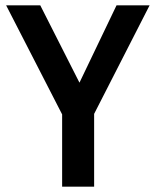

<svg xmlns="http://www.w3.org/2000/svg" viewBox="-20 -700 584 720"><path d="M541 -680 333 -273V0H213V-271L3 -680H131L278 -390L417 -680Z"/></svg>

Font: Inria Sans
Style: Bold
Weight: 700
Designer: Black Foundry Team
Foundry: Black Foundry
Version: Version 1.2; ttfautohint (v1.8.3)